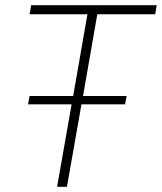

<svg xmlns="http://www.w3.org/2000/svg" viewBox="-20 -720 624 740"><path d="M355 -665 300 -350H468L462 -318H294L238 0H200L256 -318H88L94 -350H262L317 -665H94L100 -700H584L578 -665Z"/></svg>

Font: Sarabun Thin
Style: Italic
Weight: 250
Italic angle: -10°
Designer: Suppakit Chalermlarp | Katatrad Co.,Ltd.
Foundry: Cadson Demak Co.,Ltd.
Version: Version 1.000; ttfautohint (v1.6)